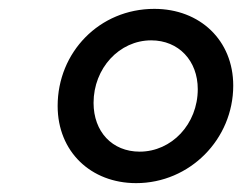

<svg xmlns="http://www.w3.org/2000/svg" viewBox="-20 -772 546 433"><path d="M287 -359C408 -359 506 -458 506 -579C506 -681 431 -752 328 -752C204 -752 110 -654 110 -533C110 -430 185 -359 287 -359ZM295 -430C233 -430 191 -475 191 -540C191 -618 249 -681 321 -681C383 -681 426 -635 426 -571C426 -492 367 -430 295 -430Z"/></svg>

Font: Plus Jakarta Text
Style: Italic
Weight: 400
Italic angle: -12°
Designer: Gumpita Rahayu
Foundry: Tokotype Studio
Version: Version 1.000;hotconv 1.0.109;makeotfexe 2.5.65596